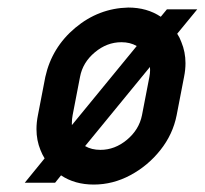

<svg xmlns="http://www.w3.org/2000/svg" viewBox="-20 -494 553 519"><path d="M349.6 -369.6Q332 -379.9 308.1 -379.9Q269 -379.9 236.3 -352.5Q203.6 -325.2 196.3 -286.1L176.3 -182.6Q174.3 -171.9 174.3 -162.1V-155.8ZM385.3 -313 210 -99.1Q227.5 -88.9 251.5 -88.9Q290.5 -88.9 323.2 -116.2Q356 -143.6 363.8 -182.6L383.8 -286.1Q385.7 -295.4 385.7 -304.2Q385.7 -308.6 385.3 -313ZM414.6 -448.7 431.2 -468.8H513.2L459 -402.8Q465.8 -392.6 470.2 -380.4Q481.4 -353.5 481.4 -323.2Q481.4 -305.2 477.5 -286.1L457.5 -182.6Q447.3 -130.9 413.6 -88.4Q379.9 -45.9 332.5 -20.5Q285.2 4.9 233.4 4.9Q182.1 4.9 145 -20L128.9 0H46.9L100.6 -65.9Q94.2 -76.2 89.4 -88.4Q78.6 -114.7 78.6 -145Q78.6 -163.1 82.5 -182.6L102.5 -286.1Q120.1 -365.7 183.3 -418.7Q246.6 -471.7 326.7 -473.6Q377.4 -473.6 414.6 -448.7Z"/></svg>

Font: Lambda
Style: Italic
Weight: 400
Italic angle: -11°
Designer: GGBotNet
Version: 0.22